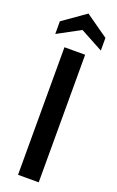

<svg xmlns="http://www.w3.org/2000/svg" viewBox="-173 -948 602 990"><g transform="rotate(20 128.0 -453.0)"><path d="M71.5 0V-700H185V0ZM3.5 -748V-817.5L128.5 -905.5L253.5 -817.5V-748L128.5 -815.5Z"/></g></svg>

Font: Cabin SemiCondensed SemiBold
Style: Regular
Weight: 600
Width: 4
Designer: Pablo Impallari
Foundry: Pablo Impallari. http://www.impallari.com Igino Marini. http://www.ikern.com
Version: Version 3.001